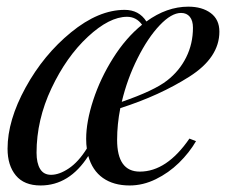

<svg xmlns="http://www.w3.org/2000/svg" viewBox="-20 -548 699 582"><path d="M344.7 -220.2Q335 -171.4 335 -124Q335 -27.8 403.8 -27.8Q485.4 -27.8 554.2 -127.9L574.2 -120.1Q553.7 -85 522.5 -54.4Q491.2 -23.9 452.4 -4.9Q413.6 14.2 373 14.2Q324.2 14.2 292 -8.5Q259.8 -31.2 247.6 -75.2Q190.4 14.2 103 14.2Q53.2 14.2 28.1 -16.1Q2.9 -46.4 2.9 -97.2Q2.9 -183.1 57.6 -282.7Q112.3 -382.3 195.6 -450.2Q278.8 -518.1 357.9 -518.1Q401.4 -518.1 423.8 -482.9Q485.4 -527.8 550.8 -527.8Q592.8 -527.8 618.9 -508.3Q645 -488.8 645 -452.1Q645 -373.5 554.4 -315.9Q463.9 -258.3 344.7 -220.2ZM349.1 -239.3Q447.8 -273.4 486.8 -304.2Q523.9 -333 544.4 -374.3Q564.9 -415.5 564.9 -463.9Q564.9 -485.4 555.4 -497.1Q545.9 -508.8 528.8 -508.8Q499.5 -508.8 463.9 -471.2Q428.2 -433.6 397 -371.3Q365.7 -309.1 349.1 -239.3ZM243.2 -97.7Q241.2 -109.9 241.2 -127Q241.2 -179.2 262.7 -244.9Q284.2 -310.5 322.8 -371.8Q361.3 -433.1 410.6 -473.1Q393.1 -497.1 365.2 -497.1Q311.5 -497.1 246.3 -436.5Q181.2 -376 136 -280.3Q90.8 -184.6 90.8 -85Q90.8 -53.7 101.6 -35.9Q112.3 -18.1 134.8 -18.1Q159.7 -18.1 188.7 -37.6Q217.8 -57.1 243.2 -97.7Z"/></svg>

Font: TypoPRO Playfair Display
Style: Italic
Weight: 400
Italic angle: -14°
Designer: Claus Eggers Sørensen
Foundry: Claus Eggers Sørensen
Version: Version 1.004;PS 001.004;hotconv 1.0.70;makeotf.lib2.5.58329